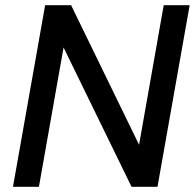

<svg xmlns="http://www.w3.org/2000/svg" viewBox="-20 -720 751 740"><path d="M30 0 154 -700H254L516 -162L611 -700H711L587 0H487L225 -537L130 0Z"/></svg>

Font: DM Sans 9pt Medium
Style: Italic
Weight: 500
Italic angle: -10°
Version: Version 4.004;gftools[0.9.30]